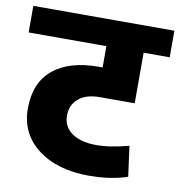

<svg xmlns="http://www.w3.org/2000/svg" viewBox="-88 -698 707 754"><g transform="rotate(10 266.0 -321.5)"><path d="M278.8 -439.9H294.9V-524.9H-15.1V-630.9H547.4V-524.9H443.4V-323.2H304.2Q250 -323.2 220 -297.9Q189.9 -272.5 189.9 -229.2Q189.9 -186 224.6 -161.1Q293.5 -112.8 452.1 -155.3L468.3 -34.7Q403.3 -12.2 318.4 -12.2L317.9 -11.7Q188 -11.7 110.4 -71.8Q32.7 -131.8 33.7 -233.4Q34.7 -335 99.1 -387.5Q163.6 -439.9 278.8 -439.9Z"/></g></svg>

Font: Yantramanav Black
Style: Regular
Weight: 900
Version: Version 1.001;PS 1.0;hotconv 1.0.72;makeotf.lib2.5.5900; ttf